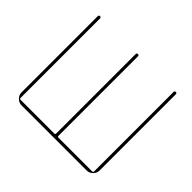

<svg xmlns="http://www.w3.org/2000/svg" viewBox="-160 -956 1182 1182"><g transform="rotate(45 431.0 -365.0)"><path d="M148 0Q125 0 108 -17Q91 -34 91 -57V-720Q91 -730 101 -730Q111 -730 111 -720V-29Q111 -20 120 -20H412Q421 -20 421 -29V-720Q421 -730 431 -730Q441 -730 441 -720V-29Q441 -20 449 -20H742Q751 -20 751 -29V-720Q751 -730 761 -730Q771 -730 771 -720V-57Q771 -34 754 -17Q737 0 714 0Z"/></g></svg>

Font: Rounded Mplus 1c Thin
Style: Regular
Weight: 250
Version: Version 1.059.20150529